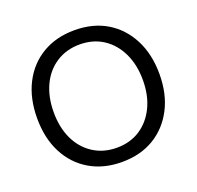

<svg xmlns="http://www.w3.org/2000/svg" viewBox="-128 -859 1037 1012"><g transform="rotate(-20 390.0 -352.5)"><path d="M390 17Q287 17 209.5 -29Q132 -75 89.5 -158Q47 -241 47 -352Q47 -463 89.5 -546.5Q132 -630 209.5 -676Q287 -722 390 -722Q494 -722 570.5 -676Q647 -630 690 -546.5Q733 -463 733 -352Q733 -241 690 -158Q647 -75 570.5 -29Q494 17 390 17ZM390 -63Q465 -63 521 -99.5Q577 -136 608.5 -201Q640 -266 640 -352Q640 -438 608.5 -503.5Q577 -569 521 -605.5Q465 -642 390 -642Q316 -642 259 -605.5Q202 -569 171 -503.5Q140 -438 140 -352Q140 -266 171 -201Q202 -136 259 -99.5Q316 -63 390 -63Z"/></g></svg>

Font: TikTok Sans 24pt
Style: Regular
Weight: 400
Version: Version 4.000